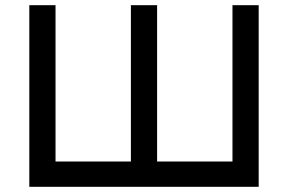

<svg xmlns="http://www.w3.org/2000/svg" viewBox="-20 -720 1110 740"><path d="M93 0V-700H194V-97.5H484.5V-700H585.5V-97.5H876V-700H977V0Z"/></svg>

Font: Overpass Medium
Style: Regular
Weight: 500
Designer: Delve Withrington, Dave Bailey, Thomas Jockin
Foundry: Delve Fonts LLC
Version: Version 4.000